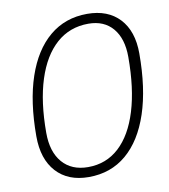

<svg xmlns="http://www.w3.org/2000/svg" viewBox="-81 -772 747 850"><g transform="rotate(-10 293.0 -346.5)"><path d="M250.5 9.8Q157.2 9.8 104.7 -47.9Q52.2 -105.5 52.2 -208Q52.2 -363.8 89.8 -474.4Q127.4 -585 198 -644Q268.6 -703.1 367.2 -703.1Q460.4 -703.1 512.7 -647Q564.9 -590.8 564.9 -490.7Q564.9 -333.5 527.6 -221.4Q490.2 -109.4 419.9 -49.8Q349.6 9.8 250.5 9.8ZM254.9 -34.2Q336.4 -34.2 394.5 -87.6Q452.6 -141.1 483.4 -241.7Q514.2 -342.3 514.2 -483.4Q514.2 -566.4 474.9 -612.8Q435.5 -659.2 365.2 -659.2Q281.2 -659.2 221.4 -606.2Q161.6 -553.2 129.9 -454.1Q98.1 -355 98.1 -215.3Q98.1 -129.9 139.6 -82Q181.2 -34.2 254.9 -34.2Z"/></g></svg>

Font: Cascadia Mono NF ExtraLight
Style: Italic
Weight: 200
Italic angle: -10°
Monospace: yes
Designer: Aaron Bell
Foundry: Saja Typeworks
Version: Version 2404.023; ttfautohint (v1.8.4)